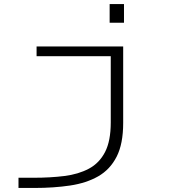

<svg xmlns="http://www.w3.org/2000/svg" viewBox="-20 -730 940 950"><path d="M522.5 -710H593.5V-617.5H522.5ZM71.5 200V149.5H147Q229.5 149.5 299 140.8Q368.5 132 420 104.5Q471.5 77 499.8 22.2Q528 -32.5 528 -124V-452H161V-500H589.5V-121.5Q589.5 -18 557 45.5Q524.5 109 465.8 142.5Q407 176 326.5 188Q246 200 150.5 200Z"/></svg>

Font: Trispace Expanded ExtraLight
Style: Regular
Weight: 200
Width: 7
Designer: Tyler Finck
Foundry: Etcetera Type Company
Version: Version 1.210; ttfautohint (v1.8.3)